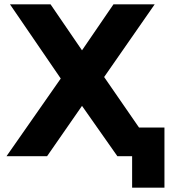

<svg xmlns="http://www.w3.org/2000/svg" viewBox="-20 -720 791 885"><path d="M10 0 260 -358 26 -700H213L358 -488L503 -700H693L460 -365L712 0H521L358 -232L197 0ZM589 145V0H521V-132H738V145Z"/></svg>

Font: Montserrat
Style: Bold
Weight: 700
Designer: Julieta Ulanovsky
Foundry: Julieta Ulanovsky
Version: Version 9.000; ttfautohint (v1.8.4.7-5d5b)